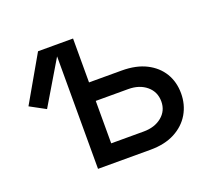

<svg xmlns="http://www.w3.org/2000/svg" viewBox="-98 -669 881 795"><g transform="rotate(-20 343.0 -271.0)"><path d="M93.3 -304.7 24.9 -341.8 140.1 -542.5H234.9ZM280.8 -349.1H438Q501.5 -349.1 545.9 -326.7Q590.3 -304.2 613.8 -265.4Q637.2 -226.6 637.2 -176.3Q637.2 -127 613.8 -86.9Q590.3 -46.9 545.9 -23.4Q501.5 0 438 0H207V-542.5H294.4V-80.6H437.5Q486.3 -80.6 517.6 -106.2Q548.8 -131.8 548.8 -172.9Q548.8 -215.3 517.6 -241.5Q486.3 -267.6 437.5 -267.6H280.8Z"/></g></svg>

Font: Inter 16pt
Style: Regular
Weight: 400
Version: Version 4.001;git-66647c0bb